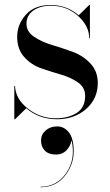

<svg xmlns="http://www.w3.org/2000/svg" viewBox="-20 -490 460 805"><path d="M43 10H40V-130H43Q45 -75 97 -34.5Q149 6 214 6Q266 6 301.5 -16.5Q337 -39 337 -88Q337 -123 307.5 -144Q278 -165 236.5 -177Q195 -189 153 -203.5Q111 -218 81.5 -251Q52 -284 52 -335Q52 -388 88.5 -428.5Q125 -469 192 -469Q260 -469 310 -426L355 -470H357V-330H354Q354 -381 307 -423.5Q260 -466 193 -466Q149 -466 120 -446Q91 -426 91 -390Q91 -358 122 -336.5Q153 -315 196.5 -302Q240 -289 284 -273Q328 -257 359 -224Q390 -191 390 -142Q390 -76 341 -33Q292 10 219 10Q144 10 90 -36ZM152 99Q152 74 171.5 57Q191 40 219 40Q250 40 269.5 66Q289 92 289 144Q289 202 251 248.5Q213 295 150 295V293Q218 293 258 235Q298 177 280 98Q275 124 258 141Q241 158 215 158Q184 158 168 141.5Q152 125 152 99Z"/></svg>

Font: Bodoni* 72
Style: Regular
Weight: 400
Version: Version 1.003